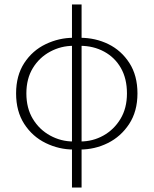

<svg xmlns="http://www.w3.org/2000/svg" viewBox="-20 -659 687 859"><path d="M302 180V-639H345V180ZM309 10Q244 10 184.5 -19Q125 -48 88.5 -104.5Q52 -161 52 -241Q52 -321 88.5 -377Q125 -433 184.5 -461.5Q244 -490 309 -490L308 -454Q253 -454 204.5 -428Q156 -402 127 -354.5Q98 -307 98 -241Q98 -175 127 -127Q156 -79 204.5 -52.5Q253 -26 308 -26ZM338 10 339 -26Q395 -26 442.5 -52.5Q490 -79 519 -127Q548 -175 548 -241Q548 -307 521 -354.5Q494 -402 446 -428Q398 -454 339 -454L338 -490Q407 -490 465 -461.5Q523 -433 559 -377Q595 -321 595 -241Q595 -161 558 -104.5Q521 -48 462.5 -19Q404 10 338 10Z"/></svg>

Font: Source Sans 3 Light
Style: Regular
Weight: 300
Designer: Paul D. Hunt
Foundry: Adobe
Version: Version 3.052;hotconv 1.1.0;makeotfexe 2.6.0